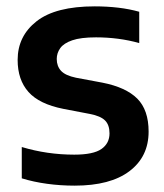

<svg xmlns="http://www.w3.org/2000/svg" viewBox="-20 -574 516 604"><path d="M215 10Q170 10 128 4.2Q86 -1.5 48.5 -13V-111.5Q88.5 -99.5 129.8 -93.5Q171 -87.5 213.5 -87.5Q273.5 -87.5 299 -105.2Q324.5 -123 324.5 -154.5Q324.5 -181 310.5 -195Q296.5 -209 263 -215.5L179.5 -231.5Q103.5 -246.5 69.5 -284.8Q35.5 -323 35.5 -385.5Q35.5 -460.5 95.2 -507.2Q155 -554 278 -554Q316.5 -554 352.2 -549.8Q388 -545.5 418 -537V-438.5Q386 -447.5 351.8 -452Q317.5 -456.5 282 -456.5Q234 -456.5 207.2 -447.2Q180.5 -438 169.5 -422.5Q158.5 -407 158.5 -388.5Q158.5 -366 172 -351.2Q185.5 -336.5 219 -329.5L302 -314Q376 -299.5 411.8 -263.8Q447.5 -228 447.5 -160Q447.5 -81 387.2 -35.5Q327 10 215 10Z"/></svg>

Font: Encode Sans Condensed Thin SemiBold
Style: Regular
Weight: 600
Version: Version 3.002